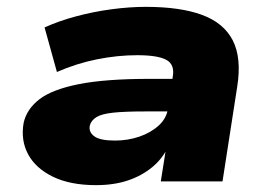

<svg xmlns="http://www.w3.org/2000/svg" viewBox="-20 -529 792 560"><path d="M260 11Q185 11 134.5 -13.5Q84 -38 62 -79Q40 -120 49 -171Q58 -211 95 -239.5Q132 -268 209.5 -283.5Q287 -299 417 -299H508L494 -204H403Q345 -204 311 -200.5Q277 -197 261.5 -187.5Q246 -178 242 -163Q238 -144 255 -131.5Q272 -119 315 -119Q353 -119 386.5 -130.5Q420 -142 443 -163Q466 -184 470 -213L484 -306Q490 -341 465 -354.5Q440 -368 380 -368Q323 -368 263 -356Q203 -344 146 -319L110 -449Q152 -468 202.5 -481.5Q253 -495 305.5 -502Q358 -509 405 -509Q506 -509 569.5 -485.5Q633 -462 659 -411Q685 -360 672 -277L629 0H449L465 -101L471 -102Q454 -66 423.5 -41Q393 -16 352.5 -2.5Q312 11 260 11Z"/></svg>

Font: Nunito Sans 10pt Expanded Black
Style: Italic
Weight: 900
Width: 7
Italic angle: -9°
Designer: Vernon Adams
Foundry: Vernon Adams
Version: Version 3.101;gftools[0.9.27]